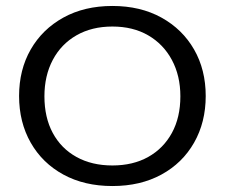

<svg xmlns="http://www.w3.org/2000/svg" viewBox="-20 -614 754 644"><path d="M357 10Q263 10 192.5 -28.5Q122 -67 83 -135.5Q44 -204 44 -292Q44 -380 83 -448Q122 -516 192.5 -555Q263 -594 357 -594Q451 -594 521.5 -555Q592 -516 631 -448Q670 -380 670 -292Q670 -204 631 -135.5Q592 -67 521.5 -28.5Q451 10 357 10ZM357 -59Q426 -59 477 -87.5Q528 -116 556.5 -168Q585 -220 585 -291Q585 -360 556.5 -413Q528 -466 477 -495.5Q426 -525 357 -525Q288 -525 236.5 -495.5Q185 -466 157 -413Q129 -360 129 -291Q129 -220 157 -168Q185 -116 236.5 -87.5Q288 -59 357 -59Z"/></svg>

Font: Rokkitt SemiBold
Style: Regular
Weight: 400
Version: Version 3.103